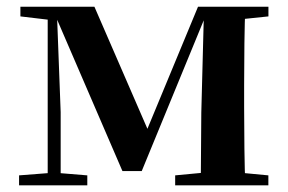

<svg xmlns="http://www.w3.org/2000/svg" viewBox="-20 -556 863 576"><path d="M347.3 -42.8H405.2L598.2 -512.1H607.2V-535.7H574L411.9 -144.6H433.1L263.3 -535.7H135.7V-510.6H145.5ZM582.3 0H716.1C713.4 -50.2 712.4 -165.3 712.4 -234.8V-301.2C712.4 -370.2 713.4 -485.5 716.1 -535.7H592.2L583.9 -217.9ZM37.2 0H241.9V-29.9L151.5 -37.3H132.9L37.2 -29.9ZM505.5 0H785.1V-29.9L676.6 -40.2H614.3L505.5 -29.9ZM41.2 -506.8 136.5 -495.5H147.8V-535.7H41.2ZM123.1 0H162V-219.6L150.1 -535.7H123.1ZM644.6 -495.5H676.9L785.3 -506.8V-535.7H644.6Z"/></svg>

Font: Source Han Serif TW VF
Style: Regular
Weight: 250
Designer: Ryoko NISHIZUKA 西塚涼子 (kana & ideographs); Frank Grießhammer (Latin, Greek & Cyrillic); Wenlong ZHANG 张文龙 (bopomofo); San
Foundry: Adobe
Version: Version 2.002;hotconv 1.1.0;makeotfexe 2.6.0